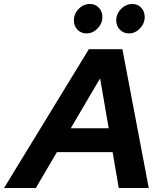

<svg xmlns="http://www.w3.org/2000/svg" viewBox="-80 -948 821 968"><path d="M-59.7 0 368 -700H537.1L670 0H518.8L487.7 -181.1H206.9L100.6 0ZM276.7 -301.3H468.1L424.7 -553ZM356.1 -779.6Q328.7 -779.6 310.6 -798.2Q292.5 -816.8 292.5 -845Q292.5 -879 316.9 -903.5Q341.3 -928 374 -928Q400.4 -928 418.2 -909.3Q436.1 -890.5 436.1 -862.6Q436.1 -829.4 411.9 -804.5Q387.8 -779.6 356.1 -779.6ZM569.6 -779.6Q543.2 -779.6 524.6 -798.2Q506 -816.8 506 -845Q506 -878.2 530.5 -903.1Q555 -928 587.7 -928Q614.1 -928 631.8 -909.3Q649.5 -890.5 649.5 -862.6Q649.5 -829.4 625.5 -804.5Q601.5 -779.6 569.6 -779.6Z"/></svg>

Font: Red Hat Display VF
Style: Italic
Weight: 300
Italic angle: -12°
Designer: Pentagram, MCKL
Foundry: Pentagram, MCKL
Version: Version 1.010